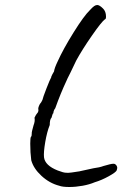

<svg xmlns="http://www.w3.org/2000/svg" viewBox="-20 -705 489 768"><path d="M105 -64Q101 -94 101 -131Q101 -155 104 -158Q107 -160 107 -170Q106 -176 114 -203Q121 -221 118 -234Q119 -236 121.5 -241Q124 -246 128 -251Q133 -256 133.5 -261.5Q134 -267 133 -269V-270Q133 -274 135.5 -280.5Q138 -287 141 -291Q144 -294 146.5 -299Q149 -304 150 -306Q151 -313 165.5 -350.5Q180 -388 185 -396V-398Q189 -408 196 -419Q198 -433 210 -458Q233 -509 274.5 -575.5Q316 -642 340 -665Q350 -676 356.5 -680.5Q363 -685 369 -685Q378 -685 392 -671Q404 -659 404 -639Q404 -628 400 -628Q387 -619 348 -563Q309 -507 285 -463Q272 -435 262.5 -416Q253 -397 250 -391L246 -382Q222 -331 201 -272Q196 -266 194.5 -259.5Q193 -253 193 -251Q191 -252 189.5 -245.5Q188 -239 186 -234Q179 -228 179 -205Q168 -178 161 -137Q154 -96 156 -76Q160 -43 211 -23Q234 -14 245 -14Q252 -13 266.5 -15Q281 -17 300 -20H299Q304 -21 354 -32Q378 -35 394 -41Q424 -50 433 -50Q439 -50 441 -48Q449 -42 449 -33L447 -24Q444 -16 415 0Q386 16 359 24Q338 33 310.5 38Q283 43 257 43Q230 43 217 38Q178 28 146 -1.5Q114 -31 105 -64Z"/></svg>

Font: Caveat
Style: Regular
Weight: 400
Designer: Pablo Impallari
Foundry: Pablo Impallari
Version: Version 1.500; ttfautohint (v1.6)